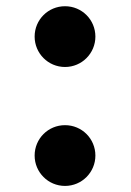

<svg xmlns="http://www.w3.org/2000/svg" viewBox="-20 -596 432 632"><path d="M194 -375.5C249.5 -375.5 294 -420.5 294 -475.5C294 -531 249.5 -575.5 194 -575.5C138.5 -575.5 94 -531 94 -475.5C94 -420.5 138.5 -375.5 194 -375.5ZM194 16C249.5 16 294 -29 294 -84C294 -139.5 249.5 -184 194 -184C138.5 -184 94 -139.5 94 -84C94 -29 138.5 16 194 16Z"/></svg>

Font: Spartan
Style: Bold
Weight: 700
Designer: Matt Bailey, Mirko Velimirovic
Foundry: Matt Bailey
Version: Version 1.003